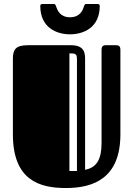

<svg xmlns="http://www.w3.org/2000/svg" viewBox="-20 -929 672 968"><path d="M587 -678C587 -700 575 -701 563 -701H512C495 -701 492 -689 492 -678V-208C492 -125 467 -84 409 -73V-620C409 -651 414 -701 338 -701H120C58 -701 45 -678 45 -633V-252C45 -21 178 19 312 19C451 19 587 -30 587 -252ZM368 -67H330V-660C361 -660 368 -658 368 -629ZM333 -842C282 -842 270 -878 264 -893C261 -901 260 -909 251 -909H193C186 -909 183 -903 183 -900C183 -787 268 -756 333 -756C398 -756 483 -787 483 -900C483 -903 480 -909 473 -909H415C406 -909 405 -901 402 -893C397 -878 384 -842 333 -842Z"/></svg>

Font: Fascinate Inline
Style: Regular
Weight: 900
Designer: Astigmatic (AOETI)
Foundry: Astigmatic (AOETI)
Version: Version 1.000